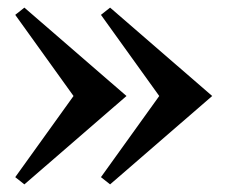

<svg xmlns="http://www.w3.org/2000/svg" viewBox="-20 -527 597 504"><path d="M269 -507 537 -275 269 -43 245 -62 398 -275 245 -488ZM44 -507 312 -275 44 -43 20 -62 173 -275 20 -488Z"/></svg>

Font: Faculty Glyphic
Style: Regular
Weight: 400
Designer: Koto Studio, Dylan Young
Foundry: Koto Studio
Version: Version 1.004; ttfautohint (v1.8.4.7-5d5b)